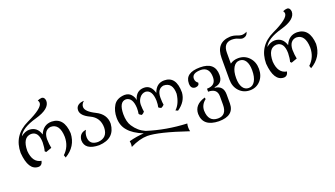

<svg xmlns="http://www.w3.org/2000/svg" viewBox="-82 -1499 4258 2438"><g transform="rotate(-20 2047.5 -280.5)"><path d="M563 11.2 550.8 -24.4Q642.1 -108.9 642.1 -240.7Q636.7 -419.4 516.6 -420.4Q424.3 -410.6 419.9 -290Q421.9 -218.3 433.1 -167Q390.6 -153.8 354.5 -139.2L338.9 -154.8Q352.5 -199.2 354 -270Q352.1 -418.5 251 -420.4Q134.3 -415 133.3 -233.4Q145.5 -73.2 260.7 -54.7Q247.6 3.9 199.2 4.9Q64.9 3.9 45.4 -238.3Q45.9 -477.1 268.1 -581.1Q490.2 -685.1 490.2 -754.4Q489.7 -774.4 477.1 -790Q503.9 -803.7 536.6 -805.2Q573.2 -801.3 578.1 -750Q578.1 -642.1 377.9 -585.9Q177.7 -529.8 132.8 -432.1Q188.5 -479 249.5 -479Q355 -475.1 388.7 -363.8Q436.5 -479 549.8 -479Q714.8 -474.6 728 -257.8Q721.2 -82 563 11.2Z M1018.6 9.8Q826.2 8.3 824.2 -126.5Q832.5 -221.7 925.3 -231.9Q900.4 -193.8 900.4 -138.7Q904.8 -34.2 1018.1 -34.2Q1148.9 -43 1152.3 -179.2Q1152.3 -315.4 1033.9 -370.1Q915.5 -424.8 915.5 -497.6Q915.5 -540.5 946.8 -563.5Q978 -586.4 1026.9 -586.4Q988.8 -556.2 988.8 -516.6Q988.8 -453.6 1117.9 -390.1Q1247.1 -326.7 1247.1 -198.2Q1232.4 -2.4 1018.6 9.8Z M2161.6 237.8Q1777.3 107.9 1629.4 107.9Q1523.4 108.9 1398.4 171.9Q1401.9 153.3 1401.9 135.3Q1401.9 114.7 1397.5 94.7Q1506.3 65.9 1599.1 62Q1466.8 7.8 1407.2 -63Q1343.3 -132.8 1343.3 -242.2Q1343.3 -334.5 1385.7 -404.5Q1428.2 -474.6 1533.7 -480.5Q1591.8 -480.5 1623.8 -443.1Q1655.8 -405.8 1659.7 -365.2Q1691.4 -481.9 1798.8 -481.9Q1892.6 -481.9 1924.8 -366.7Q1965.3 -481.9 2071.3 -481.9Q2232.9 -481.9 2232.9 -260.7Q2224.6 -140.1 2107.4 -60.5L2076.7 -74.2Q2147 -138.7 2163.6 -268.1Q2163.6 -423.3 2041 -423.3Q1954.1 -408.2 1953.1 -293Q1953.6 -224.1 1960 -193.8Q1944.3 -176.8 1920.4 -165.5Q1894 -173.8 1884.8 -185.5Q1893.6 -219.2 1893.6 -272.9Q1887.7 -421.9 1798.8 -427.2Q1750.5 -424.8 1719.2 -384.3Q1688 -343.8 1688 -291.5Q1689.5 -224.6 1695.8 -197.3Q1680.7 -177.2 1656.7 -166.5Q1628.9 -179.2 1622.1 -193.8Q1628.4 -221.7 1628.4 -271.5Q1622.6 -413.1 1534.7 -421.9Q1440.4 -421.9 1438.5 -256.8Q1438.5 -151.9 1479 -91.3Q1539.6 1 1632.3 40.5Q1883.3 120.6 2161.6 132.8Q2155.3 156.7 2155.3 183.1Q2155.3 209.5 2161.6 237.8Z M2549.8 244.1Q2337.4 239.3 2332.5 67.9Q2332.5 -58.1 2482.4 -101.1L2486.3 -78.6Q2418 -25.9 2418 53.7Q2422.9 206.5 2551.3 206.5Q2669.4 206.5 2669.4 62.5V-49.3Q2669.4 -155.8 2547.9 -155.8V-196.3Q2669.4 -196.3 2669.4 -309.1Q2669.4 -442.4 2557.1 -447.3Q2434.1 -447.3 2434.1 -372.6Q2434.1 -331.1 2469.7 -307.1Q2469.7 -265.1 2418 -261.2Q2354 -262.2 2354 -337.4Q2354 -481.4 2556.6 -481.4Q2757.3 -481.4 2757.3 -306.6Q2757.3 -192.4 2645 -181.2V-173.8Q2757.3 -161.1 2757.3 -43.9V77.6Q2757.3 244.1 2549.8 244.1Z M3051.3 -23.4Q3105 -23.4 3136 -76.2Q3167 -128.9 3167 -220.7Q3167 -302.2 3138.2 -347.2Q3109.4 -392.1 3057.1 -392.1Q3004.4 -392.1 2972.9 -339.1Q2941.4 -286.1 2941.4 -195.3Q2941.4 -114.3 2970.2 -68.8Q2999 -23.4 3051.3 -23.4ZM3057.1 9.8Q2969.2 9.8 2912.1 -51.3Q2855 -112.3 2855 -207V-498Q2855 -708 3049.3 -717.3Q3096.2 -717.3 3135.5 -701.7Q3174.8 -686 3197.8 -686Q3231 -686 3267.6 -705.1Q3253.9 -648.4 3197.3 -641.6Q3168.5 -641.6 3136.7 -658Q3105 -674.3 3051.3 -674.3Q2941.4 -669.4 2941.4 -538.6V-392.1Q2988.3 -425.8 3051.3 -425.8Q3139.2 -425.8 3196.8 -364Q3254.4 -302.2 3254.4 -208Q3254.4 -112.3 3198.5 -51.3Q3142.6 9.8 3057.1 9.8Z M3879.4 11.2 3867.2 -24.4Q3958.5 -108.9 3958.5 -240.7Q3953.1 -419.4 3833 -420.4Q3740.7 -410.6 3736.3 -290Q3738.3 -218.3 3749.5 -167Q3707 -153.8 3670.9 -139.2L3655.3 -154.8Q3668.9 -199.2 3670.4 -270Q3668.5 -418.5 3567.4 -420.4Q3450.7 -415 3449.7 -233.4Q3461.9 -73.2 3577.1 -54.7Q3564 3.9 3515.6 4.9Q3381.3 3.9 3361.8 -238.3Q3362.3 -477.1 3584.5 -581.1Q3806.6 -685.1 3806.6 -754.4Q3806.2 -774.4 3793.5 -790Q3820.3 -803.7 3853 -805.2Q3889.6 -801.3 3894.5 -750Q3894.5 -642.1 3694.3 -585.9Q3494.1 -529.8 3449.2 -432.1Q3504.9 -479 3565.9 -479Q3671.4 -475.1 3705.1 -363.8Q3752.9 -479 3866.2 -479Q4031.2 -474.6 4044.4 -257.8Q4037.6 -82 3879.4 11.2Z"/></g></svg>

Font: Kelvinch
Style: Regular
Weight: 400
Designer: Paul James MIller
Foundry: High-Logic / Made with FontCreator
Version: Version 3.30 September 23, 2016